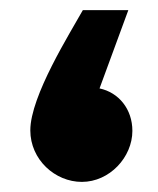

<svg xmlns="http://www.w3.org/2000/svg" viewBox="-20 -360 312 380"><path d="M142 0C197 0 242 -49 242 -101C242 -144 215 -177 177 -185L234 -340H144C119 -295 40 -170 40 -102C40 -44 89 0 142 0Z"/></svg>

Font: Noto Sans Arabic UI Bk
Style: Regular
Weight: 900
Designer: Monotype Design Team, Nadine Chahine and Nizar Qandah
Foundry: Monotype Imaging Inc.
Version: Version 2.010